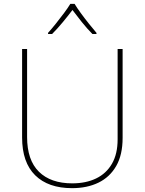

<svg xmlns="http://www.w3.org/2000/svg" viewBox="-20 -969 752 999"><path d="M618 -252Q618 -163 584.5 -105Q551 -47 492 -18.5Q433 10 355 10Q231 10 163 -57Q95 -124 95 -254V-714H121V-256Q121 -136 182.5 -75.5Q244 -15 356 -15Q427 -15 480 -40.5Q533 -66 562.5 -117Q592 -168 592 -244V-714H618ZM368 -949Q380 -929 400 -901.5Q420 -874 442 -846.5Q464 -819 482 -798V-792H461Q433 -820 405.5 -854.5Q378 -889 357 -917Q336 -889 307.5 -854.5Q279 -820 251 -792H230V-798Q249 -819 271 -846.5Q293 -874 313.5 -901.5Q334 -929 346 -949Z"/></svg>

Font: Noto Sans Khmer Thin
Style: Regular
Weight: 250
Version: Version 2.003